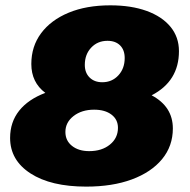

<svg xmlns="http://www.w3.org/2000/svg" viewBox="-20 -690 716 724"><path d="M305.2 13.7Q171.9 13.7 95 -36.1Q18.1 -85.9 18.1 -169.9Q18.1 -229.5 52.2 -272.5Q86.4 -315.4 150.9 -339.8Q98.1 -379.4 98.1 -448.7Q98.1 -515.1 135 -564.7Q171.9 -614.3 238.8 -642.1Q305.7 -669.9 396 -669.9Q474.6 -669.9 532.7 -648.9Q590.8 -627.9 622.8 -589.1Q654.8 -550.3 654.8 -497.1Q654.8 -383.8 551.8 -330.6Q631.8 -288.1 631.8 -205.6Q631.8 -139.2 591.1 -89.8Q550.3 -40.5 477.1 -13.4Q403.8 13.7 305.2 13.7ZM365.7 -379.9Q402.3 -379.9 426.3 -405.8Q450.2 -431.6 450.2 -471.2Q450.2 -501.5 432.9 -518.8Q415.5 -536.1 385.3 -536.1Q348.1 -536.1 324 -510.5Q299.8 -484.9 299.8 -445.3Q299.8 -415.5 317.9 -397.7Q335.9 -379.9 365.7 -379.9ZM316.4 -120.1Q364.3 -120.1 394.5 -144.8Q424.8 -169.4 424.8 -208Q424.8 -239.3 400.4 -257.8Q376 -276.4 335 -276.4Q288.1 -276.4 257.3 -252.4Q226.6 -228.5 226.6 -192.4Q226.6 -159.7 251.5 -139.9Q276.4 -120.1 316.4 -120.1Z"/></svg>

Font: Bevan
Style: Italic
Weight: 400
Italic angle: -10°
Designer: Vernon Adams
Foundry: Vernon Adams
Version: Version 2.100; ttfautohint (v1.8.3)